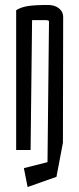

<svg xmlns="http://www.w3.org/2000/svg" viewBox="-20 -603 319 772"><path d="M76 73 171 49 177 -516Q177 -519 175.5 -520Q174 -521 168 -522H109L103 0H45V-562Q64 -574 91.5 -578.5Q119 -583 173 -583Q200 -583 217 -569.5Q234 -556 234 -535L233 -29L207 108L91 149Z"/></svg>

Font: Bahianita
Style: Regular
Weight: 400
Designer: Pablo Cosgaya & Dani Raskovsky
Foundry: Pablo Cosgaya & Dani Raskovsky
Version: Version 1.008